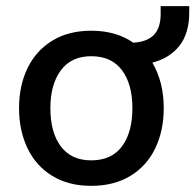

<svg xmlns="http://www.w3.org/2000/svg" viewBox="-20 -595 636 625"><path d="M596 -575V-554Q596 -487 564.5 -446.5Q533 -406 476 -391Q513 -328 513 -243Q513 -170 485.5 -112.5Q458 -55 404.5 -22.5Q351 10 277 10Q203 10 150 -22.5Q97 -55 69.5 -112.5Q42 -170 42 -243Q42 -316 69.5 -373Q97 -430 150 -462.5Q203 -495 277 -495Q358 -495 414 -456Q460 -459 481.5 -482Q503 -505 503 -550V-575ZM411 -243Q411 -321 377 -366.5Q343 -412 277 -412Q212 -412 178 -366Q144 -320 144 -243Q144 -164 178 -118.5Q212 -73 277 -73Q343 -73 377 -118.5Q411 -164 411 -243Z"/></svg>

Font: Niramit Medium
Style: Regular
Weight: 500
Designer: Katatrad Aksorn Co.,Ltd.
Foundry: Cadson Demak Co.,Ltd.
Version: Version 1.000; ttfautohint (v1.6)